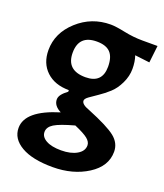

<svg xmlns="http://www.w3.org/2000/svg" viewBox="-136 -606 785 917"><g transform="rotate(20 256.5 -147.5)"><path d="M23 99Q23 11 187 -39Q148 -59 148 -91Q148 -104 158 -117Q168 -130 187 -144V-152Q115 -152 72.5 -192Q30 -232 30 -299Q30 -386 101 -450.5Q172 -515 269 -515Q294 -515 342 -505Q390 -495 436 -495H513L503 -408L428 -417Q438 -388 438 -351Q438 -314 420.5 -277.5Q403 -241 378.5 -219Q354 -197 329.5 -180.5Q305 -164 287.5 -151.5Q270 -139 270 -129Q270 -110 310 -96Q416 -53 453.5 -23Q491 7 491 51Q491 125 416.5 172.5Q342 220 239 220Q136 220 79.5 187Q23 154 23 99ZM325 -321Q325 -370 303 -393Q281 -416 234 -416Q143 -416 143 -326.5Q143 -237 240 -237Q325 -237 325 -321ZM361 66Q361 48 342 32.5Q323 17 274 -4Q201 16 173.5 33Q146 50 146 75Q146 100 173.5 115.5Q201 131 250 131Q299 131 330 113Q361 95 361 66Z"/></g></svg>

Font: Acme
Style: Regular
Weight: 400
Designer: Juan Pablo del Peral
Foundry: Juan Pablo del Peral
Version: Version 1.002